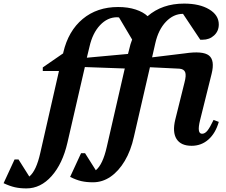

<svg xmlns="http://www.w3.org/2000/svg" viewBox="-214 -797 1259 1068"><path d="M-67 251Q-103 251 -131.5 244.5Q-160 238 -194 222L-133 90H-111L-51 185Q-12 153 10 54L114 -402H24V-422L137 -500L138 -505Q166 -625 246 -691.5Q326 -758 443 -758Q498 -758 540.5 -744Q583 -730 607 -707Q688 -777 810 -777Q896 -777 949.5 -745Q1003 -713 1003 -661Q1003 -624 977 -600Q951 -576 913 -576H900L804 -720Q751 -720 709 -676Q667 -632 650 -557L632 -478L813 -500Q914 -515 948 -488.5Q982 -462 963 -386L899 -129Q880 -53 910 -53Q926 -53 940 -70.5Q954 -88 974 -130L1003 -119Q985 -56 945.5 -21Q906 14 852 14Q792 14 768 -24Q744 -62 761 -132L812 -337Q823 -378 816 -395.5Q809 -413 784 -415L620 -423L531 -37Q514 41 480 98Q446 155 401 186Q356 217 303 217Q267 217 238.5 210.5Q210 204 176 187L237 55H259L319 150Q358 118 380 20L480 -416L258 -424L161 -3Q134 114 73 182.5Q12 251 -67 251ZM284 -538 269 -476 498 -497 505 -524Q511 -552 521 -577L448 -700Q443 -701 437 -701Q384 -701 342.5 -657Q301 -613 284 -538Z"/></svg>

Font: Platypi SemiBold
Style: Italic
Weight: 600
Italic angle: -13°
Designer: David Sargent
Foundry: Bolt Cutter Type
Version: Version 1.200; ttfautohint (v1.8.4.7-5d5b)